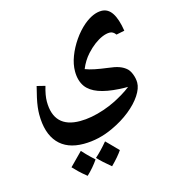

<svg xmlns="http://www.w3.org/2000/svg" viewBox="-117 -613 871 987"><g transform="rotate(-15 318.0 -119.5)"><path d="M251 117Q162 117 115 64.5Q68 12 68 -88Q68 -105 70.5 -126.5Q73 -148 79 -175Q85 -202 93 -233L137 -222Q123 -175 123 -142Q123 -72 158 -36.5Q193 -1 263 -1Q293 -1 325.5 -7Q358 -13 392 -24.5Q426 -36 458 -52Q481 -64 503.5 -77.5Q526 -91 546 -107Q534 -107 522.5 -107Q511 -107 500 -108Q433 -112 390.5 -127.5Q348 -143 327 -171Q303 -204 303 -254Q303 -292 318.5 -333Q334 -374 360.5 -412.5Q387 -451 420 -479Q470 -520 514 -520Q549 -520 570.5 -487.5Q592 -455 602 -391L558 -382Q551 -392 543 -396.5Q535 -401 526 -401Q508 -401 486.5 -392Q465 -383 443 -366.5Q421 -350 400 -327Q371 -295 354 -253Q374 -245 403.5 -239Q433 -233 472 -228Q507 -224 527.5 -217Q548 -210 563 -198Q578 -187 587.5 -163Q597 -139 597 -116Q597 -86 573 -49.5Q549 -13 506.5 21Q464 55 410 80Q332 117 251 117ZM361 266Q318 231 292 203Q324 175 359 133Q362 136 377.5 151.5Q393 167 421 196Q411 211 396 228.5Q381 246 361 266ZM227 281Q202 261 185.5 245Q169 229 158 217Q175 200 192 182.5Q209 165 226 148Q232 155 247.5 171Q263 187 288 210Q275 229 260 246.5Q245 264 227 281Z"/></g></svg>

Font: Noto Naskh Arabic UI
Style: Regular
Weight: 400
Designer: Monotype Design Team, David Williams, Mohamad Dakak and Nizar Qandah
Foundry: Monotype Imaging Inc.
Version: Version 2.014